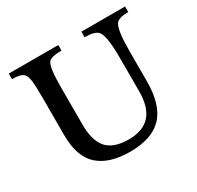

<svg xmlns="http://www.w3.org/2000/svg" viewBox="-154 -893 1109 1081"><g transform="rotate(-30 400.0 -352.5)"><path d="M678 -479V-288Q678 -136 610.5 -63.5Q543 9 399 9Q264 9 193.5 -54.5Q123 -118 123 -258V-502Q123 -576 119 -609Q115 -642 103 -657Q86 -678 26 -678V-714H348V-678Q279 -678 263 -657Q242 -629 242 -502V-258Q242 -152 286 -103.5Q330 -55 428 -55Q612 -55 612 -260V-479Q612 -627 583 -656Q562 -678 498 -678V-714H782V-678Q720 -678 702 -654Q678 -622 678 -479Z"/></g></svg>

Font: Kolar Light
Style: Regular
Weight: 300
Designer: Ramakrishna Saiteja (Kannada); Shiva Nallaperumal (Latin)
Foundry: Indian Type Foundry
Version: Version 1.001;PS 1.0;hotconv 1.0.88;makeotf.lib2.5.647800